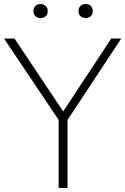

<svg xmlns="http://www.w3.org/2000/svg" viewBox="-31 -931 620 951"><path d="M569.5 -740 303.5 -337V0H259.5V-337L-11 -740H41L282 -379L520 -740ZM134.5 -876Q134.5 -891.5 144.2 -901.2Q154 -911 170 -911Q186 -911 195.8 -901.2Q205.5 -891.5 205.5 -876Q205.5 -860.5 195.8 -851Q186 -841.5 170 -841.5Q154 -841.5 144.2 -851Q134.5 -860.5 134.5 -876ZM358 -876Q358 -892 367.5 -901.5Q377 -911 393 -911Q409 -911 418.8 -901.5Q428.5 -892 428.5 -876Q428.5 -860.5 418.8 -851Q409 -841.5 393 -841.5Q377 -841.5 367.5 -851Q358 -860.5 358 -876Z"/></svg>

Font: Encode Sans ExtraLight
Style: Regular
Weight: 275
Designer: Multiple Designers
Foundry: Impallari Type
Version: Version 2.000